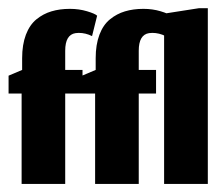

<svg xmlns="http://www.w3.org/2000/svg" viewBox="-20 -457 554 477"><path d="M387.7 0H496.3V-436.7H474.7L367.7 -420V-389L387.7 -377ZM324.7 0V-224.7H367.7V-283.3H324.7V-331Q324.7 -370.7 350.3 -374.7Q354 -375.3 358.3 -375.3Q375.3 -375.3 391.3 -367.3L404 -418Q399 -423 379 -429Q359 -435 336.3 -435Q311 -435 290.5 -428.8Q270 -422.7 253.2 -409Q236.3 -395.3 227 -370.7Q217.7 -346 217.7 -312.3V-283.3L184 -269V-224.7H216.3V0ZM142 0V-224.7H185V-283.3H142V-331Q142 -370.7 167.7 -374.7Q171.3 -375.3 175.7 -375.3Q192.7 -375.3 208.7 -367.3L221.3 -418Q216.3 -423 196.3 -429Q176.3 -435 153.7 -435Q128.3 -435 107.8 -428.8Q87.3 -422.7 70.5 -409Q53.7 -395.3 44.3 -370.7Q35 -346 35 -312.3V-283.3L1.3 -269V-224.7H33.7V0Z"/></svg>

Font: Jomhuria
Style: Regular
Weight: 400
Designer: Arabic design by Kourosh Beigpour, Latin design by Eben Sorkin, engineering by Lasse Fister and Khaled Hosney
Version: Version 1.0010